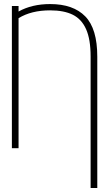

<svg xmlns="http://www.w3.org/2000/svg" viewBox="-20 -737 540 955"><path d="M430.7 198.2V-456.1Q430.7 -541.5 408.2 -591.8Q385.7 -642.1 341.8 -663.8Q297.9 -685.5 229.5 -685.5Q135.3 -685.5 72.3 -646.5V0H39.1V-707H72.3V-679.7Q138.7 -716.8 229.5 -716.8Q344.2 -716.8 404.1 -655.5Q463.9 -594.2 463.9 -455.1V198.2Z"/></svg>

Font: Pretendard GOV Thin
Style: Regular
Weight: 100
Designer: Base glyphs from Inter by Rasmus Andersson; Hangeul glyphs from Noto Sans CJK(Source Han Sans) by Jang Soo-young and Kan
Foundry: Kil Hyung-jin
Version: Version 1.309